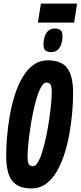

<svg xmlns="http://www.w3.org/2000/svg" viewBox="-20 -1049 453 1079"><path d="M157 10Q81.6 10 48.2 -33.1Q14.8 -76.2 14.8 -174.4Q14.8 -224.6 19.8 -283Q24.8 -341.4 35.5 -401.8Q46.2 -462.2 63.9 -517.3Q81.6 -572.4 107.4 -616Q133.2 -659.6 168.4 -684.8Q203.6 -710 248.6 -710Q324 -710 357.4 -666.9Q390.8 -623.8 390.8 -525.6Q390.8 -475.4 385.8 -417Q380.8 -358.6 370.1 -298.2Q359.4 -237.8 341.7 -182.7Q324 -127.6 298.2 -84Q272.4 -40.4 237.5 -15.2Q202.6 10 157 10ZM164.8 -114.8Q180 -114.8 193.5 -138Q207 -161.2 218.8 -200Q230.6 -238.8 240.2 -285.1Q249.8 -331.4 256.5 -378.3Q263.2 -425.2 267 -465.1Q270.8 -505 270.8 -530Q270.8 -563.2 263.4 -574.2Q256 -585.2 240.8 -585.2Q226.2 -585.2 212.4 -562Q198.6 -538.8 186.8 -500Q175 -461.2 165.4 -414.9Q155.8 -368.6 149.1 -321.7Q142.4 -274.8 138.6 -234.9Q134.8 -195 134.8 -170Q134.8 -136.8 142.4 -125.8Q150 -114.8 164.8 -114.8ZM267.4 -756.3Q248.1 -756.3 236.2 -764.9Q224.2 -773.5 224.2 -798.1Q224.2 -818.4 229.9 -839.3Q235.6 -860.2 249.6 -874.6Q263.6 -888.9 287.8 -888.9Q307.7 -888.9 319.5 -879.8Q331.3 -870.7 331.3 -845.8Q331.3 -825.8 325.6 -805Q319.9 -784.3 305.9 -770.3Q291.9 -756.3 267.4 -756.3ZM192.8 -921.9 209.8 -1028.7H413.2L396.6 -921.9Z"/></svg>

Font: Georama ExtraCondensed Thin
Style: Italic
Weight: 100
Width: 2
Italic angle: -9°
Designer: Jean-Baptiste Levee
Foundry: Production Type
Version: Version 1.001